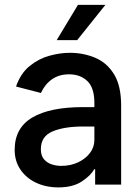

<svg xmlns="http://www.w3.org/2000/svg" viewBox="-20 -774 581 805"><path d="M378.9 0V-64.3H374.6Q361.9 -39.4 323.9 -13.8Q285.9 11.7 225.1 11.7Q172.6 11.7 131 -8Q89.5 -27.7 65.5 -63.2Q41.5 -98.7 41.5 -145.6Q41.5 -237.9 115.6 -281.4Q189.6 -324.9 327.8 -324.9H375.7V-342Q375.7 -406.2 346.1 -434.3Q316.4 -462.4 269.9 -462.4Q227.6 -462.4 198 -441.6Q168.3 -420.8 151.6 -384.2L47.2 -411.2Q66.4 -466.6 104.4 -497.3Q142.4 -528.1 187.3 -540.3Q232.2 -552.6 272 -552.6Q329.5 -552.6 378.7 -532Q427.9 -511.4 457.9 -463.1Q487.9 -414.8 487.9 -331.3V0ZM375.7 -243.6H328.5Q249.3 -243.6 200.3 -223Q151.3 -202.4 151.3 -148.4Q151.3 -121.1 164.8 -105.8Q178.3 -90.6 197.8 -84.5Q217.3 -78.5 236.2 -78.5Q276.3 -78.5 307.9 -93.6Q339.5 -108.7 357.6 -133.2Q375.7 -157.7 375.7 -186.8ZM217.7 -605.8 306.8 -753.6H421.9L303.6 -605.8Z"/></svg>

Font: Interface Medium
Style: Regular
Weight: 500
Designer: Rasmus Andersson
Foundry: rsms
Version: Version 1.8